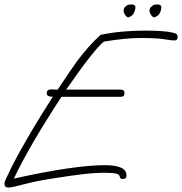

<svg xmlns="http://www.w3.org/2000/svg" viewBox="-22 -802 815 859"><path d="M16 37Q-2 37 -2 20Q-2 12 4.5 -1.5Q11 -15 16 -26Q46 -89 95.5 -175Q145 -261 214 -369Q187 -369 187 -385Q187 -402 206 -402L236 -401Q267 -448 289 -480Q311 -512 324 -530Q346 -559 371.5 -588.5Q397 -618 428 -646Q475 -656 524.5 -660.5Q574 -665 625 -665Q715 -665 751 -656Q764 -653 768.5 -649Q773 -645 773 -638Q773 -621 758 -621Q746 -621 712 -626.5Q678 -632 608 -632Q574 -632 533 -628Q492 -624 443 -616Q401 -584 274 -401H519Q535 -401 535 -385Q535 -369 519 -369H253Q108 -147 40 -3Q310 -63 448 -63Q544 -63 544 -17Q544 -1 528 -1Q515 -1 514 -11Q513 -22 496.5 -25.5Q480 -29 445 -29Q401 -29 346.5 -22.5Q292 -16 230 -6Q142 7 87 22Q32 37 16 37ZM671 -725Q664 -722 655.5 -733Q647 -744 647 -755Q647 -765 655 -772Q663 -779 665 -780Q670 -781 674.5 -781.5Q679 -782 683 -782Q700 -782 700 -768Q700 -765 698 -757Q696 -748 690.5 -739.5Q685 -731 671 -725ZM555 -725Q548 -722 539.5 -733Q531 -744 531 -755Q531 -765 539 -772Q547 -779 549 -780Q554 -781 558.5 -781.5Q563 -782 567 -782Q584 -782 584 -768Q584 -765 582 -757Q580 -748 574.5 -739.5Q569 -731 555 -725Z"/></svg>

Font: Oooh Baby
Style: Regular
Weight: 400
Designer: Robert E. Leuschke
Foundry: Robert E. Leuschke
Version: Version 1.011; ttfautohint (v1.8.3)